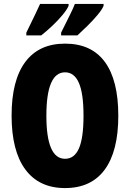

<svg xmlns="http://www.w3.org/2000/svg" viewBox="-20 -947 661 977"><path d="M582 -358Q582 -178 513 -84Q444 10 311 10Q179 10 109 -84.5Q39 -179 39 -359Q39 -538 108.5 -631.5Q178 -725 311 -725Q445 -725 513.5 -632Q582 -539 582 -358ZM216 -358Q216 -139 311 -139Q359 -139 382 -192.5Q405 -246 405 -358Q405 -471 381.5 -525Q358 -579 311 -579Q216 -579 216 -358ZM507 -917Q499 -898 476 -870.5Q453 -843 425 -815.5Q397 -788 374 -767H291V-781Q318 -835 336 -871.5Q354 -908 361 -927H507ZM329 -917Q320 -897 298 -870.5Q276 -844 247.5 -817Q219 -790 190 -767H114V-781Q141 -836 158.5 -872.5Q176 -909 184 -927H329Z"/></svg>

Font: Noto Sans Sinhala ExtraCondensed Black
Style: Regular
Weight: 900
Width: 2
Designer: Jelle Bosma - Monotype Design Team
Foundry: Monotype Imaging Inc.
Version: Version 2.006; ttfautohint (v1.8.4.7-5d5b)